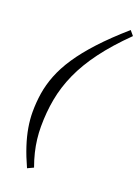

<svg xmlns="http://www.w3.org/2000/svg" viewBox="-160 -789 720 991"><g transform="rotate(20 200.5 -294.0)"><path d="M401 -695.5Q317 -613 261.5 -538.2Q206 -463.5 173.8 -391.5Q141.5 -319.5 128 -246.5Q114.5 -173.5 114.5 -94.5Q114.5 -60.5 118.5 -26.2Q122.5 8 131 43.2Q139.5 78.5 153.5 117L120.5 132.5Q95 76.5 79 27.5Q63 -21.5 55.5 -65.8Q48 -110 48 -150.5Q48 -203.5 56 -254.2Q64 -305 84.5 -357.2Q105 -409.5 142.2 -465.5Q179.5 -521.5 237.8 -584.8Q296 -648 379.5 -721Z"/></g></svg>

Font: Newsreader
Style: Italic
Weight: 400
Italic angle: -17°
Designer: Hugues Gentile
Foundry: Production Type
Version: Version 1.003